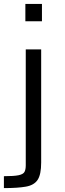

<svg xmlns="http://www.w3.org/2000/svg" viewBox="-30 -763 335 984"><path d="M100 -654V-743H185V-654ZM-10 201V140Q42 140 65.5 135Q89 130 95.5 118Q102 106 102 84V-510H181V70Q181 131 163 158.5Q145 186 103 193.5Q61 201 -10 201Z"/></svg>

Font: Saira Expanded
Style: Regular
Weight: 400
Width: 7
Designer: Hector Gatti with collaboration of the Omnibus-Type team
Foundry: Omnibus-Type
Version: Version 1.100; ttfautohint (v1.8.3)